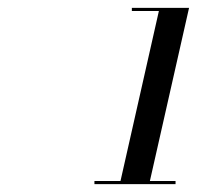

<svg xmlns="http://www.w3.org/2000/svg" viewBox="-20 -926 570 490"><path d="M221 -464V-456H428V-464H362.5L462.5 -906H316.5V-898H385.5L287.5 -464Z"/></svg>

Font: Bodoni* 16pt Medium
Style: Italic
Weight: 500
Italic angle: -13°
Version: Version 2.3